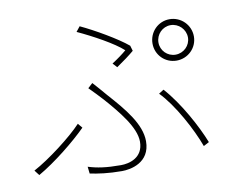

<svg xmlns="http://www.w3.org/2000/svg" viewBox="-80 -839 1161 955"><g transform="rotate(-10 500.0 -362.0)"><path d="M751 -587C751 -628 784 -662 825 -662C866 -662 900 -628 900 -587C900 -546 866 -513 825 -513C784 -513 751 -546 751 -587ZM721 -587C721 -529 767 -483 825 -483C883 -483 930 -529 930 -587C930 -645 883 -692 825 -692C767 -692 721 -645 721 -587ZM528 -502C562 -525 597 -551 618 -569L610 -596C559 -639 448 -703 379 -735L359 -710C435 -675 538 -619 582 -578C566 -564 535 -541 508 -524ZM301 -5C340 3 392 11 462 11C503 11 605 -5 605 -115C605 -201 533 -287 455 -374C434 -398 411 -426 392 -446L368 -424C390 -402 417 -374 435 -354C499 -281 575 -191 575 -118C575 -36 503 -19 462 -19C387 -19 342 -26 297 -40ZM912 -56C880 -138 810 -269 735 -352L710 -336C779 -266 852 -129 884 -41ZM305 -236 286 -259C232 -201 112 -109 33 -67L53 -41C139 -90 245 -176 305 -236Z"/></g></svg>

Font: Noto Sans Japanese Thin
Style: Regular
Weight: 100
Designer: Ryoko NISHIZUKA (kana & ideographs); Paul D. Hunt (Latin, Greek & Cyrillic); Wenlong ZHANG (bopomofo); Sandoll Communica
Foundry: Adobe Systems Incorporated
Version: Version 1.000;PS 1;hotconv 1.0.78;makeotf.lib2.5.61930